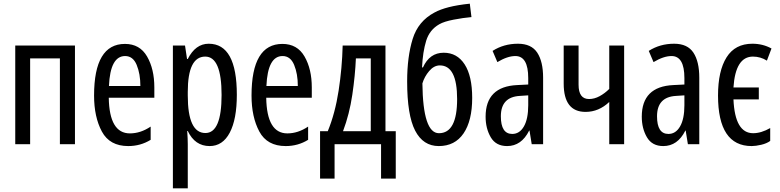

<svg xmlns="http://www.w3.org/2000/svg" viewBox="-20 -785 4244 1045"><path d="M388 -537V0H306V-467H144V0H63V-537Z M660 -546Q492 -546 492 -265Q492 -148 534.5 -69Q577 10 678 10Q745 10 800 -24V-96Q745 -59 687 -59Q575 -59 572 -253H820V-309Q820 -409 780.5 -477.5Q741 -546 660 -546ZM661 -480Q704 -480 724 -431.5Q744 -383 744 -317H573Q580 -480 661 -480Z M1097 -477Q1186 -477 1186 -268Q1186 -61 1098 -61Q1002 -61 1002 -265V-285Q1002 -477 1097 -477ZM1116 -547Q1044 -547 1002 -464H998L987 -537H921V240H1002V0Q1002 -30 999 -72H1002Q1041 10 1121 10Q1192 10 1230.5 -63Q1269 -136 1269 -269Q1269 -547 1116 -547Z M1517 -546Q1349 -546 1349 -265Q1349 -148 1391.5 -69Q1434 10 1535 10Q1602 10 1657 -24V-96Q1602 -59 1544 -59Q1432 -59 1429 -253H1677V-309Q1677 -409 1637.5 -477.5Q1598 -546 1517 -546ZM1518 -480Q1561 -480 1581 -431.5Q1601 -383 1601 -317H1430Q1437 -480 1518 -480Z M1998 -467V-71H1847Q1882 -164 1897.5 -269Q1913 -374 1917 -467ZM2078 -537H1845Q1842 -415 1823 -291.5Q1804 -168 1764 -71H1722V187H1801V0H2054V187H2134V-71H2078Z M2196 -342Q2196 -158 2239.5 -74Q2283 10 2368 10Q2456 10 2503 -59Q2550 -128 2550 -252Q2550 -371 2509 -434.5Q2468 -498 2395 -498Q2318 -498 2282 -418H2277Q2281 -503 2299.5 -563Q2318 -623 2371 -653Q2397 -668 2449 -678Q2501 -688 2546 -692L2537 -765Q2470 -758 2423 -746Q2376 -734 2345 -717Q2256 -670 2226 -573Q2196 -476 2196 -342ZM2369 -60Q2282 -60 2279 -331Q2290 -368 2316 -398.5Q2342 -429 2374 -429Q2468 -429 2468 -246Q2468 -60 2369 -60Z M2855 -266V-212Q2855 -138 2831.5 -97Q2808 -56 2768 -56Q2706 -56 2706 -152Q2706 -257 2809 -263ZM2799 -547Q2722 -547 2661 -508L2687 -447Q2742 -480 2785 -480Q2855 -480 2855 -360V-325L2795 -322Q2623 -314 2623 -150Q2623 -86 2651 -38Q2679 10 2740 10Q2818 10 2860 -74H2862L2874 0H2936V-362Q2936 -450 2904 -498.5Q2872 -547 2799 -547Z M3129 -537H3048V-330Q3048 -176 3167 -176Q3239 -176 3296 -230V0H3377V-537H3296V-301Q3272 -277 3243.5 -261.5Q3215 -246 3186 -246Q3129 -246 3129 -324Z M3705 -266V-212Q3705 -138 3681.5 -97Q3658 -56 3618 -56Q3556 -56 3556 -152Q3556 -257 3659 -263ZM3649 -547Q3572 -547 3511 -508L3537 -447Q3592 -480 3635 -480Q3705 -480 3705 -360V-325L3645 -322Q3473 -314 3473 -150Q3473 -86 3501 -38Q3529 10 3590 10Q3668 10 3710 -74H3712L3724 0H3786V-362Q3786 -450 3754 -498.5Q3722 -547 3649 -547Z M4071 10Q4093 10 4123 3Q4153 -4 4172 -18V-88Q4123 -60 4079 -60Q3980 -60 3972 -244H4110V-309H3972Q3983 -477 4078 -477Q4119 -477 4154 -455L4179 -521Q4132 -547 4075 -547Q3981 -547 3934.5 -473Q3888 -399 3888 -265Q3888 10 4071 10Z"/></svg>

Font: Noto Sans Display Condensed
Style: Regular
Weight: 400
Width: 3
Designer: Monotype Design Team
Foundry: Monotype Imaging Inc.
Version: Version 1.900